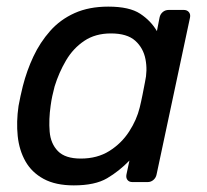

<svg xmlns="http://www.w3.org/2000/svg" viewBox="-20 -550 626 580"><path d="M203 10Q148 10 112 -9.5Q76 -29 57 -62.5Q38 -96 33.5 -139Q29 -182 36 -230Q39 -246 42 -260Q45 -274 49 -290Q61 -337 81 -379.5Q101 -422 131.5 -456.5Q162 -491 205.5 -510.5Q249 -530 307 -530Q371 -530 403.5 -508.5Q436 -487 454 -456L462 -497Q464 -507 471.5 -513.5Q479 -520 490 -520H535Q545 -520 550.5 -513.5Q556 -507 554 -497L453 -23Q451 -13 443.5 -6.5Q436 0 426 0H380Q370 0 365 -6.5Q360 -13 362 -23L371 -65Q340 -33 303.5 -11.5Q267 10 203 10ZM224 -71Q274 -71 310.5 -94Q347 -117 370 -152.5Q393 -188 402 -225Q406 -241 410.5 -263.5Q415 -286 418 -302Q426 -337 419.5 -371Q413 -405 388.5 -427Q364 -449 315 -449Q268 -449 234.5 -426.5Q201 -404 179.5 -367.5Q158 -331 145 -289Q141 -274 138 -260Q135 -246 133 -231Q127 -189 130 -152.5Q133 -116 155 -93.5Q177 -71 224 -71Z"/></svg>

Font: Rubik
Style: Italic
Weight: 400
Italic angle: -12°
Designer: Hubert and Fischer
Foundry: Hubert and Fischer
Version: Version 2.300;gftools[0.9.30]